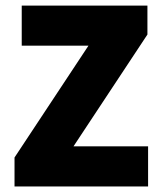

<svg xmlns="http://www.w3.org/2000/svg" viewBox="-20 -670 582 690"><path d="M32.2 0V-104L297.9 -505.9H58.1V-649.9H509.8V-545.9L244.1 -144H512.2V0Z"/></svg>

Font: Source Sans Pro Black
Style: Regular
Weight: 900
Designer: Paul D. Hunt
Foundry: Adobe Systems Incorporated
Version: Version 2.020;PS 2.0;hotconv 1.0.86;makeotf.lib2.5.63406